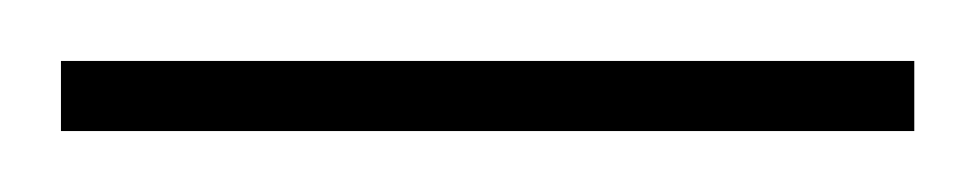

<svg xmlns="http://www.w3.org/2000/svg" viewBox="-20 -647 320 63"><path d="M0 -604V-627H280V-604Z"/></svg>

Font: MuseoModerno SemiBold Thin
Style: Regular
Weight: 250
Version: Version 1.001